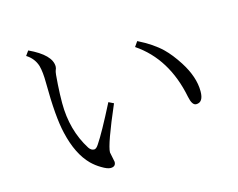

<svg xmlns="http://www.w3.org/2000/svg" viewBox="-95 -838 1189 959"><g transform="rotate(-15 500.0 -359.0)"><path d="M465.8 -330.1Q382.8 -137.7 382.8 -98.1L393.1 -46.9Q393.1 -22 366.2 -22Q349.6 -22 320.8 -39.6Q294.9 -54.7 272.9 -76.2Q212.9 -136.2 186 -252Q165 -338.9 164.1 -515.6Q164.1 -571.8 154.8 -606Q141.6 -647.9 103 -671.9L120.1 -695.8Q231.9 -643.6 231.9 -583Q231.9 -574.2 227.1 -564Q222.7 -555.2 219.2 -493.7Q215.8 -441.9 215.8 -397.9Q215.8 -257.3 283.7 -149.9Q294.9 -132.8 311 -132.8Q321.8 -132.8 334 -151.9Q368.2 -202.1 439.9 -342.8ZM658.2 -600.1Q732.9 -563 777.8 -519.5Q812 -486.3 846.2 -433.1Q898.9 -350.6 898.9 -276.4Q898.9 -219.2 861.8 -219.2Q840.3 -219.2 831.1 -265.1Q790 -473.1 640.1 -574.2Z"/></g></svg>

Font: I.Ming
Style: Regular
Weight: 400
Designer: Ichiten Fonts Project
Version: Version 6.11; Dec 27, 2019